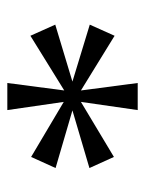

<svg xmlns="http://www.w3.org/2000/svg" viewBox="46 -742 407 540"><g transform="rotate(90 250.0 -471.5)"><path d="M48.8 -520 80.1 -589.8 233.9 -495.1 212.9 -654.8H289.1L266.1 -495.1L420.9 -587.9L452.1 -519L290 -471.2L452.1 -423.8L420.9 -355L266.1 -446.8L289.1 -288.1H212.9L233.9 -448.2L80.1 -353L48.8 -422.9L209 -471.2Z"/></g></svg>

Font: Liberation Serif
Style: Regular
Weight: 400
Designer: Steve Matteson
Foundry: Ascender Corporation
Version: Version 2.1.5